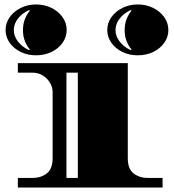

<svg xmlns="http://www.w3.org/2000/svg" viewBox="-20 -841 779 861"><path d="M60 0V-43H126Q163 -43 189.5 -63Q216 -83 216 -132V-426Q216 -462 189.5 -488.5Q163 -515 126 -515H60V-558H553V-132Q553 -83 579.5 -63Q606 -43 643 -43H709V0ZM278 -43H329V-515H278ZM597 -593Q560 -593 529 -608Q498 -623 479.5 -649Q461 -675 461 -706Q461 -738 479.5 -764Q498 -790 529 -805.5Q560 -821 597 -821Q636 -821 667 -805.5Q698 -790 716.5 -764Q735 -738 735 -706Q735 -675 716.5 -649Q698 -623 667 -608Q636 -593 597 -593ZM141 -593Q104 -593 73 -608Q42 -623 23.5 -649Q5 -675 5 -706Q5 -738 23.5 -764Q42 -790 73 -805.5Q104 -821 141 -821Q180 -821 211 -805.5Q242 -790 260.5 -764Q279 -738 279 -706Q279 -675 260.5 -649Q242 -623 211 -608Q180 -593 141 -593ZM111 -616 114 -619Q100 -635 91.5 -657Q83 -679 83 -706Q83 -733 91.5 -755Q100 -777 114 -793L111 -796Q81 -783 61.5 -759Q42 -735 42 -706Q42 -678 61.5 -653.5Q81 -629 111 -616ZM567 -616 570 -619Q556 -635 547.5 -657Q539 -679 539 -706Q539 -733 547.5 -755Q556 -777 570 -793L567 -796Q537 -783 517.5 -759Q498 -735 498 -706Q498 -678 517.5 -653.5Q537 -629 567 -616Z"/></svg>

Font: Diplomata
Style: Regular
Weight: 400
Designer: Eduardo Rodriguez Tunni
Foundry: Eduardo Rodriguez Tunni
Version: Version 1.002; ttfautohint (v1.8.4.7-5d5b);gftools[0.9.23]